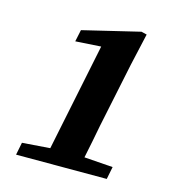

<svg xmlns="http://www.w3.org/2000/svg" viewBox="-98 -728 761 814"><g transform="rotate(15 282.5 -320.5)"><path d="M45 0 56 -55 178 -64 275 -536 163 -529 174 -581 424 -641 448 -635 416 -493 357 -210Q350 -174 343 -137.5Q336 -101 328 -64L454 -55L443 0Z"/></g></svg>

Font: Source Serif 4 SmText
Style: Bold Italic
Weight: 700
Italic angle: -12°
Designer: Frank Grießhammer
Foundry: Adobe
Version: Version 4.005;hotconv 1.1.0;makeotfexe 2.6.0